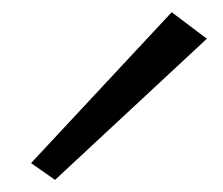

<svg xmlns="http://www.w3.org/2000/svg" viewBox="-20 -755 365 314"><path d="M318.3 -691.7 70 -460.8 30.8 -488.3 260.8 -735Z"/></svg>

Font: Boon
Style: Regular
Weight: 400
Designer: Sungsit Sawaiwan
Foundry: FontUni
Version: Version 3.0